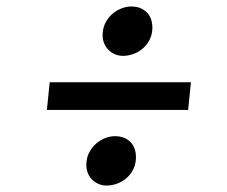

<svg xmlns="http://www.w3.org/2000/svg" viewBox="-20 -678 709 600"><path d="M364.3 -503.4Q351.1 -503.4 339.1 -508.5Q327.1 -513.7 318.4 -522.7Q309.6 -531.7 304.7 -544.7Q299.8 -557.6 300.8 -573.2Q301.8 -592.3 310.1 -607.9Q318.4 -623.5 331.1 -634.5Q343.8 -645.5 359.4 -651.6Q375 -657.7 390.1 -657.7Q407.7 -657.7 420.4 -651.9Q433.1 -646 441.4 -636.5Q449.7 -627 453.1 -614.3Q456.5 -601.6 456.1 -587.9Q455.1 -567.4 446.5 -551.8Q438 -536.1 425 -525.4Q412.1 -514.6 396 -509Q379.9 -503.4 364.3 -503.4ZM135.3 -420.9H576.7L567.9 -334.5H126.5ZM250 -168Q251 -187 259.3 -202.6Q267.6 -218.3 280.3 -229.2Q293 -240.2 308.3 -246.3Q323.7 -252.4 339.4 -252.4Q356.9 -252.4 369.6 -246.6Q382.3 -240.7 390.4 -231.2Q398.4 -221.7 401.9 -209Q405.3 -196.3 404.8 -182.6Q403.8 -162.1 395.3 -146.5Q386.7 -130.9 373.8 -120.1Q360.8 -109.4 345 -103.8Q329.1 -98.1 313 -98.1Q299.8 -98.1 287.8 -103.3Q275.9 -108.4 267.1 -117.4Q258.3 -126.5 253.7 -139.4Q249 -152.3 250 -168Z"/></svg>

Font: Brush Lettering One
Style: Bold Italic
Weight: 400
Italic angle: -7°
Designer: Eben Sorkin
Foundry: Eben Sorkin
Version: Version 1.001